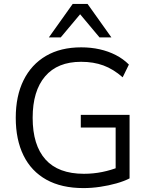

<svg xmlns="http://www.w3.org/2000/svg" viewBox="-20 -957 766 986"><path d="M408.6 8.9Q295.8 8.9 218.2 -34.3Q140.7 -77.5 100.8 -158.5Q60.9 -239.5 60.9 -352.1Q60.9 -464.1 101 -545Q141.1 -626 216.2 -670Q291.4 -713.9 397 -713.9Q447 -713.9 491.7 -703.9Q536.4 -693.9 574.6 -674.3Q612.8 -654.7 641.9 -625.5L610 -560Q561.9 -602.3 511.1 -620.9Q460.2 -639.6 396.4 -639.6Q275.4 -639.6 211.6 -564.8Q147.7 -490 147.7 -352.1Q147.7 -211.6 213.6 -138Q279.5 -64.5 410.9 -64.5Q459.3 -64.5 505.1 -73.8Q550.9 -83.1 592 -99.8L573.9 -52.9V-301.9H394.9V-367.2H645.4V-40.9Q617.6 -26.5 578 -15.3Q538.3 -4.1 494.4 2.4Q450.5 8.9 408.6 8.9ZM231 -765 353.4 -936.9H429.6L552 -765H491L391.5 -883.8L291.9 -765Z"/></svg>

Font: Nunito Sans 12pt ExtraLight
Style: Regular
Weight: 200
Version: Version 3.101;gftools[0.9.27]